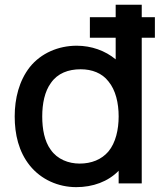

<svg xmlns="http://www.w3.org/2000/svg" viewBox="-20 -770 688 806"><path d="M630.2 -697.9H575V-750H465.6V-697.9H357.3V-611.5H465.6V-520.8C421.9 -557.3 363.5 -578.1 302.1 -578.1C225 -578.1 152.1 -546.9 105.2 -488.5C60.4 -431.3 41.7 -357.3 41.7 -281.2C41.7 -206.3 58.3 -133.3 105.2 -75C152.1 -16.7 224 15.6 300 15.6C369.8 15.6 433.3 -7.3 478.1 -53.1V0H575V-611.5H630.2ZM435.4 -134.4C406.3 -100 363.5 -83.3 314.6 -83.3C267.7 -83.3 220.8 -101 192.7 -141.7C166.7 -177.1 157.3 -228.1 157.3 -281.2C157.3 -335.4 167.7 -386.5 193.8 -421.9C221.9 -462.5 266.7 -479.2 318.8 -479.2C365.6 -479.2 408.3 -463.5 435.4 -428.1C465.6 -391.7 478.1 -337.5 478.1 -281.2C478.1 -226 465.6 -170.8 435.4 -134.4Z"/></svg>

Font: Manrope Semibold
Style: Regular
Weight: 600
Width: 4
Designer: Michael Sharanda
Foundry: Michael Sharanda
Version: Version 2.000;PS 002.000;hotconv 1.0.88;makeotf.lib2.5.64775